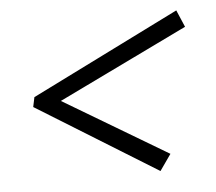

<svg xmlns="http://www.w3.org/2000/svg" viewBox="-38 -516 531 472"><g transform="rotate(-5 227.5 -280.0)"><path d="M368 -125 340 -85 42 -269 47 -293 413 -475 431 -433 111 -278Z"/></g></svg>

Font: Piazzolla Light
Style: Italic
Weight: 300
Italic angle: -11.3°
Designer: Juan Pablo del Peral
Foundry: Huerta Tipografica
Version: Version 1.330